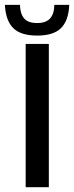

<svg xmlns="http://www.w3.org/2000/svg" viewBox="-54 -784 310 804"><path d="M53.5 0V-600H150.5V0ZM101.5 -635Q33.5 -635 1.8 -666Q-30 -697 -33.5 -763.5H29.5Q30.5 -727 46.8 -707.2Q63 -687.5 101.5 -687.5Q138.5 -687.5 155.8 -706.8Q173 -726 173.5 -763.5H236Q233 -697 201.2 -666Q169.5 -635 101.5 -635Z"/></svg>

Font: Big Shoulders Stencil Text Thin SemiBold
Style: Regular
Weight: 600
Version: Version 2.001